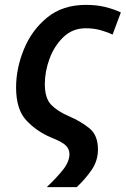

<svg xmlns="http://www.w3.org/2000/svg" viewBox="-20 -571 516 788"><path d="M172 197H295Q332 162 357 125Q382 88 382 42Q382 -16 347 -44.5Q312 -73 263 -94Q216 -114 190 -141Q164 -168 164 -226Q164 -278 183.5 -330.5Q203 -383 240.5 -419Q278 -455 332 -455Q364 -455 391.5 -447.5Q419 -440 442 -429L476 -520Q446 -534 411 -542.5Q376 -551 333 -551Q237 -551 173.5 -499Q110 -447 78 -368.5Q46 -290 46 -212Q46 -122 88 -77Q130 -32 189 -7Q237 12 251 27Q265 42 265 61Q265 92 239.5 124.5Q214 157 172 197Z"/></svg>

Font: Noto Sans UI Medium
Style: Italic
Weight: 500
Italic angle: -12°
Designer: Monotype Design Team
Foundry: Monotype Imaging Inc.
Version: Version 1.901